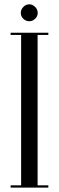

<svg xmlns="http://www.w3.org/2000/svg" viewBox="-20 -848 266 868"><path d="M28 0V-10H75.5V-690H28V-700H198.5V-690H150V-10H198.5V0ZM112.5 -752Q97 -752 85.5 -763Q74 -774 74 -789.5Q74 -805 85.5 -816.8Q97 -828.5 112.5 -828.5Q127 -828.5 138.8 -816.8Q150.5 -805 150.5 -789.5Q150.5 -774 138.8 -763Q127 -752 112.5 -752Z"/></svg>

Font: Imbue 100pt
Style: Regular
Weight: 400
Designer: Tyler Finck
Foundry: Etcetera Type Company
Version: Version 1.102; ttfautohint (v1.8.3)